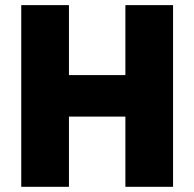

<svg xmlns="http://www.w3.org/2000/svg" viewBox="-20 -721 748 741"><path d="M62 0V-701.2H246.1V-431.2H463.9V-701.2H647.9V0H463.9V-271H246.1V0Z"/></svg>

Font: Hussar Preview
Style: Bold
Weight: 700
Foundry: Cannot Into Space Fonts, PlusOne Fonts
Version: Version 2.29RC2 "Millennial"